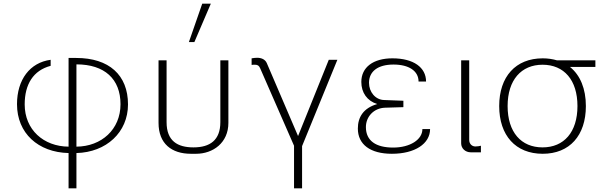

<svg xmlns="http://www.w3.org/2000/svg" viewBox="-20 -830 3285 1050"><path d="M398 -478C552 -478 639 -398 639 -260C639 -122 535 -29 398 -28ZM355 -28C218 -29 115 -121 115 -259C115 -369 162 -445 257 -470V-503C144 -488 73 -395 73 -260C73 -102 188 3 355 7V200H398V7C561 3 680 -106 680 -259C680 -420 576 -513 397 -513H355Z M847 -158C847 -44 919 11 1024 11H1052C1145 11 1229 -49 1229 -158V-500H1185V-162C1185 -63 1128 -24 1038 -24C951 -24 891 -59 891 -162V-500H847ZM1133 -810H1086L1013 -600H1043Z M1439 -485C1430 -506 1408 -514 1387 -514C1377 -514 1368 -513 1356 -511V-475C1362 -476 1369 -476 1375 -476C1390 -476 1397 -470 1403 -456L1588 -33V200H1632V-31L1825 -503H1778L1610 -86Z M1937 -127C1937 -40 2005 11 2123 11C2249 11 2332 -44 2332 -124H2290C2290 -66 2222 -23 2130 -23C2036 -23 1981 -60 1981 -135C1981 -192 2024 -239 2086 -241L2186 -244V-279L2081 -283C2033 -284 1998 -327 1998 -377C1998 -440 2047 -477 2132 -477C2216 -477 2269 -442 2269 -384H2310C2310 -461 2242 -511 2126 -511C2021 -511 1956 -462 1956 -382C1956 -323 1988 -278 2043 -261C1967 -239 1937 -189 1937 -127Z M2502 -46C2502 -19 2524 3 2555 3H2610V-33C2603 -31 2590 -29 2580 -29C2561 -29 2546 -43 2546 -65V-500H2502Z M2756 -250C2756 -393 2831 -476 2947 -476C3065 -476 3138 -392 3138 -250C3138 -107 3064 -24 2947 -24C2830 -24 2756 -107 2756 -250ZM3236 -464V-500H3026C3002 -507 2976 -511 2948 -511C2800 -511 2710 -411 2710 -250C2710 -89 2800 11 2948 11C3095 11 3184 -89 3184 -250C3184 -345 3153 -419 3097 -464Z"/></svg>

Font: Perun ExtraLight
Style: Regular
Weight: 200
Foundry: Copyright (c) Stefan Peev, Context Ltd, 2016
Version: Version 1.089